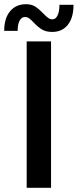

<svg xmlns="http://www.w3.org/2000/svg" viewBox="-56 -894 370 914"><path d="M71 -697H187V0H71ZM105 -786Q92 -800 83 -806.5Q74 -813 62 -813Q47 -813 37.5 -796Q28 -779 28 -747H-36Q-36 -807 -8 -840.5Q20 -874 68 -874Q94 -874 112 -862.5Q130 -851 150 -830Q163 -816 173 -809Q183 -802 194 -802Q209 -802 218 -820.5Q227 -839 227 -871H294Q294 -810 267 -776Q240 -742 193 -742Q163 -742 144 -753.5Q125 -765 105 -786Z"/></svg>

Font: Hanken Grotesk SemiBold
Style: Regular
Weight: 600
Designer: Alfredo Marco Pradil
Foundry: Hanken Design Co.
Version: Version 3.014